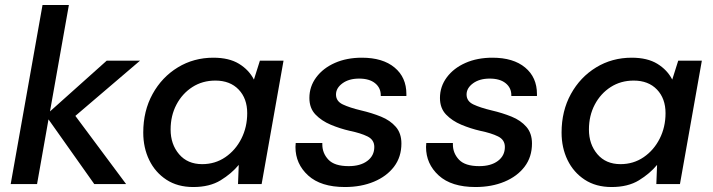

<svg xmlns="http://www.w3.org/2000/svg" viewBox="-20 -740 2866 772"><path d="M23 0 151 -720H257L181 -292L409 -496H543L283 -274L487 0H359L175 -260L129 0Z M757 12Q694 12 649 -17.5Q604 -47 580 -96.5Q556 -146 556 -207Q556 -294 593.5 -362Q631 -430 695 -469Q759 -508 838 -508Q901 -508 941 -483.5Q981 -459 1001 -420L1025 -496H1120L1032 0H937L940 -77Q911 -42 867 -15Q823 12 757 12ZM793 -80Q845 -80 886 -108Q927 -136 950.5 -182.5Q974 -229 974 -285Q974 -344 939.5 -380Q905 -416 846 -416Q794 -416 753.5 -390Q713 -364 689.5 -319.5Q666 -275 666 -219Q666 -160 700 -120Q734 -80 793 -80Z M1367 12Q1270 12 1219 -34.5Q1168 -81 1168 -149Q1168 -157 1169 -165H1276Q1276 -162 1276 -159Q1276 -124 1300.5 -98Q1325 -72 1382 -72Q1429 -72 1457 -93Q1485 -114 1485 -149Q1485 -178 1457.5 -191.5Q1430 -205 1386 -214Q1347 -223 1310 -238.5Q1273 -254 1248.5 -279.5Q1224 -305 1224 -346Q1224 -392 1251.5 -429Q1279 -466 1326.5 -487Q1374 -508 1435 -508Q1519 -508 1566.5 -468.5Q1614 -429 1614 -362Q1614 -358 1614 -354H1511Q1511 -355 1511 -357Q1511 -387 1488 -405.5Q1465 -424 1424 -424Q1383 -424 1357 -405Q1331 -386 1331 -360Q1331 -333 1358.5 -320Q1386 -307 1432 -296Q1475 -286 1512 -271Q1549 -256 1571.5 -230Q1594 -204 1594 -163Q1594 -109 1564.5 -70Q1535 -31 1483.5 -9.5Q1432 12 1367 12Z M1892 12Q1795 12 1744 -34.5Q1693 -81 1693 -149Q1693 -157 1694 -165H1801Q1801 -162 1801 -159Q1801 -124 1825.5 -98Q1850 -72 1907 -72Q1954 -72 1982 -93Q2010 -114 2010 -149Q2010 -178 1982.5 -191.5Q1955 -205 1911 -214Q1872 -223 1835 -238.5Q1798 -254 1773.5 -279.5Q1749 -305 1749 -346Q1749 -392 1776.5 -429Q1804 -466 1851.5 -487Q1899 -508 1960 -508Q2044 -508 2091.5 -468.5Q2139 -429 2139 -362Q2139 -358 2139 -354H2036Q2036 -355 2036 -357Q2036 -387 2013 -405.5Q1990 -424 1949 -424Q1908 -424 1882 -405Q1856 -386 1856 -360Q1856 -333 1883.5 -320Q1911 -307 1957 -296Q2000 -286 2037 -271Q2074 -256 2096.5 -230Q2119 -204 2119 -163Q2119 -109 2089.5 -70Q2060 -31 2008.5 -9.5Q1957 12 1892 12Z M2439 12Q2376 12 2331 -17.5Q2286 -47 2262 -96.5Q2238 -146 2238 -207Q2238 -294 2275.5 -362Q2313 -430 2377 -469Q2441 -508 2520 -508Q2583 -508 2623 -483.5Q2663 -459 2683 -420L2707 -496H2802L2714 0H2619L2622 -77Q2593 -42 2549 -15Q2505 12 2439 12ZM2475 -80Q2527 -80 2568 -108Q2609 -136 2632.5 -182.5Q2656 -229 2656 -285Q2656 -344 2621.5 -380Q2587 -416 2528 -416Q2476 -416 2435.5 -390Q2395 -364 2371.5 -319.5Q2348 -275 2348 -219Q2348 -160 2382 -120Q2416 -80 2475 -80Z"/></svg>

Font: Ultramarine Medium
Style: Italic
Weight: 500
Italic angle: -10°
Designer: Colophon Foundry, Jonny Pinhorn
Foundry: Colophon Foundry
Version: Version 1.200; ttfautohint (v1.8.3)